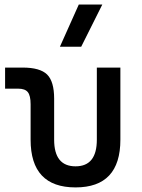

<svg xmlns="http://www.w3.org/2000/svg" viewBox="-20 -815 626 845"><path d="M312.5 9.8Q114.7 9.8 114.7 -200.2V-356.4Q114.7 -394 102.5 -409.4Q90.3 -424.8 60.1 -424.8H2.4V-517.6H79.6Q156.2 -517.6 187.3 -487.1Q218.3 -456.5 218.3 -380.9V-200.2Q218.3 -83 312.5 -83Q406.2 -83 406.2 -200.2V-517.6H509.8V-200.2Q509.8 9.8 312.5 9.8ZM243.7 -609.4 326.7 -794.9H430.2L337.4 -609.4Z"/></svg>

Font: Cascadia Code PL
Style: Regular
Weight: 400
Monospace: yes
Designer: Aaron Bell
Foundry: Saja Typeworks
Version: Version 2102.003